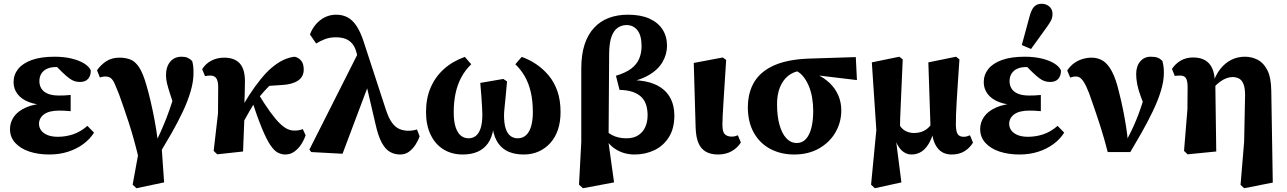

<svg xmlns="http://www.w3.org/2000/svg" viewBox="-20 -805 6832 1019"><path d="M242 15Q183 15 136 -0.5Q89 -16 61 -46.5Q33 -77 33 -120Q33 -155 53.5 -185Q74 -215 117.5 -234.5Q161 -254 231 -257V-246Q173 -248 133 -263.5Q93 -279 72.5 -306.5Q52 -334 52 -369Q52 -408 76 -438.5Q100 -469 148.5 -486.5Q197 -504 270 -504Q319 -504 359 -494.5Q399 -485 426 -468.5Q453 -452 462 -431Q462 -403 447.5 -386.5Q433 -370 405 -370Q390 -370 376.5 -374Q363 -378 347.5 -389.5Q332 -401 310 -422L266 -466L328 -470L352 -443Q332 -449 312.5 -449Q293 -449 276 -449Q250 -449 230.5 -440.5Q211 -432 200 -415Q189 -398 189 -374Q189 -352 200 -334.5Q211 -317 234 -307.5Q257 -298 293 -298Q309 -298 321.5 -298.5Q334 -299 355 -301V-215Q332 -217 319.5 -217.5Q307 -218 294 -218Q267 -218 247 -213Q227 -208 214 -198.5Q201 -189 194 -176Q187 -163 187 -148Q187 -129 198 -113.5Q209 -98 231.5 -88.5Q254 -79 287 -79Q328 -79 367.5 -92Q407 -105 444 -137L479 -101Q457 -66 421.5 -40Q386 -14 340.5 0.5Q295 15 242 15Z M684 175 722 -33 720 52Q692 -67 663.5 -154Q635 -241 612 -304Q598 -340 588.5 -361Q579 -382 568 -390.5Q557 -399 539 -399Q531 -399 524.5 -397.5Q518 -396 510 -394L495 -432Q513 -459 542.5 -479Q572 -499 614 -499Q648 -499 673.5 -488.5Q699 -478 719.5 -446Q740 -414 758 -350Q769 -312 779.5 -267Q790 -222 800 -169.5Q810 -117 817 -61L836 -52L851 163L704 194ZM827 10 797 -33Q815 -66 831.5 -102.5Q848 -139 863.5 -179Q879 -219 893 -262.5Q907 -306 919 -354L918 -199Q897 -263 884.5 -301Q872 -339 866.5 -362Q861 -385 861 -406Q861 -450 883 -477Q905 -504 944 -504Q963 -504 975.5 -498.5Q988 -493 1000 -481Q1004 -466 1005.5 -452.5Q1007 -439 1007 -418Q1007 -372 991.5 -319.5Q976 -267 949.5 -211Q923 -155 891 -99Q859 -43 827 10Z M1133 14 1114 -4 1137 -204 1138 -342Q1138 -375 1128 -389.5Q1118 -404 1096 -404Q1089 -404 1081 -403Q1073 -402 1068 -401L1053 -438Q1071 -467 1101.5 -483Q1132 -499 1170 -499Q1224 -499 1252 -469Q1280 -439 1280 -373Q1280 -336 1278.5 -295.5Q1277 -255 1275 -215L1278 -212Q1277 -178 1275.5 -140Q1274 -102 1272.5 -66Q1271 -30 1270 -1ZM1250 -115 1207 -167H1228L1250 -211Q1274 -256 1303.5 -301.5Q1333 -347 1363.5 -384.5Q1394 -422 1420 -444Q1453 -472 1482.5 -486Q1512 -500 1543 -504Q1564 -500 1578 -483.5Q1592 -467 1592 -436Q1592 -398 1562 -377.5Q1532 -357 1478 -354L1374 -347L1469 -399Q1445 -382 1423 -362Q1401 -342 1381 -319.5Q1361 -297 1341 -271L1332 -262Q1317 -238 1303.5 -214Q1290 -190 1276.5 -166Q1263 -142 1250 -115ZM1494 15Q1474 15 1454.5 5Q1435 -5 1414.5 -35.5Q1394 -66 1369.5 -125.5Q1345 -185 1313 -283L1347 -313Q1385 -251 1414 -211Q1443 -171 1465.5 -149.5Q1488 -128 1506 -120Q1524 -112 1541 -112Q1556 -112 1567 -114Q1578 -116 1587 -120L1602 -87Q1594 -63 1579 -39.5Q1564 -16 1542.5 -0.5Q1521 15 1494 15Z M1632 2 1622 -11 1887 -536 1941 -369 1798 11ZM2104 15Q2074 15 2049.5 1Q2025 -13 2006 -48Q1987 -83 1973 -146L1918 -382H1910L1872 -526Q1864 -557 1848.5 -574.5Q1833 -592 1812 -599.5Q1791 -607 1762 -607Q1730 -607 1704 -597Q1678 -587 1658 -574L1625 -622Q1636 -652 1656.5 -676Q1677 -700 1704.5 -713.5Q1732 -727 1764 -727Q1799 -727 1825.5 -712.5Q1852 -698 1873 -666Q1894 -634 1911 -581L2028 -223Q2043 -177 2061.5 -152.5Q2080 -128 2102 -119.5Q2124 -111 2147 -111Q2159 -111 2171.5 -113Q2184 -115 2193 -118L2207 -82Q2200 -60 2185.5 -37.5Q2171 -15 2151 0Q2131 15 2104 15Z M2436 15Q2378 15 2334 -12Q2290 -39 2265.5 -90Q2241 -141 2241 -211Q2241 -283 2265.5 -340Q2290 -397 2336 -438.5Q2382 -480 2447 -503L2481 -464Q2448 -432 2427.5 -393Q2407 -354 2397.5 -308Q2388 -262 2388 -210Q2388 -161 2398 -130.5Q2408 -100 2425.5 -85.5Q2443 -71 2467 -71Q2489 -71 2505.5 -84Q2522 -97 2531 -125Q2540 -153 2540 -198Q2540 -212 2538.5 -235Q2537 -258 2535 -291Q2533 -324 2529 -365L2651 -386L2671 -373Q2668 -336 2664.5 -300.5Q2661 -265 2658 -236.5Q2655 -208 2655 -193Q2655 -151 2663.5 -124Q2672 -97 2688.5 -84Q2705 -71 2727 -71Q2755 -71 2773 -88.5Q2791 -106 2799.5 -137Q2808 -168 2808 -208Q2808 -271 2796.5 -318.5Q2785 -366 2764.5 -401Q2744 -436 2715 -464L2749 -503Q2789 -489 2825.5 -464.5Q2862 -440 2891.5 -405Q2921 -370 2938 -322Q2955 -274 2955 -210Q2955 -159 2941.5 -118Q2928 -77 2902 -47.5Q2876 -18 2840 -1.5Q2804 15 2760 15Q2715 15 2681 1Q2647 -13 2625 -43.5Q2603 -74 2595 -123H2599Q2591 -74 2569.5 -44Q2548 -14 2514.5 0.5Q2481 15 2436 15Z M3053 175 3065 -51V-440Q3065 -515 3082.5 -568.5Q3100 -622 3133 -657.5Q3166 -693 3211.5 -710Q3257 -727 3313 -727Q3380 -727 3426 -706.5Q3472 -686 3496 -649Q3520 -612 3520 -562Q3520 -517 3496 -475.5Q3472 -434 3420 -404.5Q3368 -375 3285 -363L3286 -378Q3351 -383 3402 -373.5Q3453 -364 3488 -340Q3523 -316 3541 -278.5Q3559 -241 3559 -192Q3559 -123 3530 -77Q3501 -31 3453 -8Q3405 15 3348 15Q3287 15 3240 -18Q3193 -51 3163 -128H3154L3163 -146Q3196 -105 3228.5 -88Q3261 -71 3305 -71Q3343 -71 3368 -87.5Q3393 -104 3405 -131.5Q3417 -159 3417 -193Q3417 -223 3409.5 -247.5Q3402 -272 3384.5 -289.5Q3367 -307 3338.5 -317Q3310 -327 3268 -328L3249 -403Q3302 -419 3331 -441.5Q3360 -464 3372.5 -494Q3385 -524 3385 -560Q3385 -617 3363 -644.5Q3341 -672 3305 -672Q3280 -672 3259 -658Q3238 -644 3226 -612Q3214 -580 3213 -525L3210 -88L3206 -74L3239 163L3074 194Z M3791 15Q3752 15 3726 0Q3700 -15 3687 -45.5Q3674 -76 3672 -125L3662 -471L3816 -500L3834 -487Q3829 -411 3825.5 -355.5Q3822 -300 3819.5 -259.5Q3817 -219 3815.5 -191Q3814 -163 3814 -143Q3814 -105 3827 -92.5Q3840 -80 3863 -80Q3873 -80 3881 -82Q3889 -84 3896 -87L3912 -49Q3894 -20 3863 -2.5Q3832 15 3791 15Z M4195 15Q4125 15 4069.5 -14Q4014 -43 3982 -98.5Q3950 -154 3949 -232Q3949 -315 3984 -371.5Q4019 -428 4090.5 -459Q4162 -490 4273 -494L4522 -502L4528 -380L4277 -410L4230 -430Q4191 -425 4163 -402.5Q4135 -380 4119.5 -342Q4104 -304 4104 -252Q4104 -189 4117 -142.5Q4130 -96 4153.5 -71Q4177 -46 4209 -46Q4238 -46 4257.5 -67.5Q4277 -89 4286.5 -127.5Q4296 -166 4296 -216Q4296 -253 4290 -287.5Q4284 -322 4271.5 -351Q4259 -380 4241 -401.5Q4223 -423 4198 -432L4218 -439Q4269 -432 4311 -412.5Q4353 -393 4383 -364.5Q4413 -336 4429 -299Q4445 -262 4445 -219Q4445 -156 4414 -102.5Q4383 -49 4326.5 -17Q4270 15 4195 15Z M4603 175 4631 -115 4607 -474 4753 -504 4771 -490Q4768 -418 4765.5 -361.5Q4763 -305 4761 -260.5Q4759 -216 4757.5 -177.5Q4756 -139 4756 -101L4733 -79L4764 163L4623 194ZM5031 15Q4983 15 4956.5 -18.5Q4930 -52 4926 -109L4919 -114L4907 -474L5054 -504L5072 -490Q5067 -417 5063.5 -363Q5060 -309 5057.5 -269Q5055 -229 5054 -198.5Q5053 -168 5053 -142Q5054 -105 5063.5 -92Q5073 -79 5095 -79Q5104 -79 5112.5 -81.5Q5121 -84 5128 -87L5144 -48Q5127 -20 5099 -2.5Q5071 15 5031 15ZM4817 15Q4787 15 4763.5 -8.5Q4740 -32 4725 -81L4718 -80L4746 -155Q4761 -124 4783 -111.5Q4805 -99 4832 -99Q4851 -99 4869.5 -105Q4888 -111 4904 -124.5Q4920 -138 4932 -162L4948 -140H4943Q4933 -88 4915 -53Q4897 -18 4872.5 -1.5Q4848 15 4817 15Z M5391 15Q5332 15 5285 -0.5Q5238 -16 5210 -46.5Q5182 -77 5182 -120Q5182 -155 5202.5 -185Q5223 -215 5266.5 -234.5Q5310 -254 5380 -257V-246Q5322 -248 5282 -263.5Q5242 -279 5221.5 -306.5Q5201 -334 5201 -369Q5201 -408 5225 -438.5Q5249 -469 5297.5 -486.5Q5346 -504 5419 -504Q5468 -504 5508 -494.5Q5548 -485 5575 -468.5Q5602 -452 5611 -431Q5611 -403 5596.5 -386.5Q5582 -370 5554 -370Q5539 -370 5525.5 -374Q5512 -378 5496.5 -389.5Q5481 -401 5459 -422L5415 -466L5477 -470L5501 -443Q5481 -449 5461.5 -449Q5442 -449 5425 -449Q5399 -449 5379.5 -440.5Q5360 -432 5349 -415Q5338 -398 5338 -374Q5338 -352 5349 -334.5Q5360 -317 5383 -307.5Q5406 -298 5442 -298Q5458 -298 5470.5 -298.5Q5483 -299 5504 -301V-215Q5481 -217 5468.5 -217.5Q5456 -218 5443 -218Q5416 -218 5396 -213Q5376 -208 5363 -198.5Q5350 -189 5343 -176Q5336 -163 5336 -148Q5336 -129 5347 -113.5Q5358 -98 5380.5 -88.5Q5403 -79 5436 -79Q5477 -79 5516.5 -92Q5556 -105 5593 -137L5628 -101Q5606 -66 5570.5 -40Q5535 -14 5489.5 0.5Q5444 15 5391 15ZM5403 -566 5444 -717Q5454 -755 5469 -770Q5484 -785 5508 -785Q5532 -785 5549 -770.5Q5566 -756 5566 -731Q5566 -711 5557.5 -695Q5549 -679 5532 -656L5452 -545Z M5859 2Q5841 -69 5820 -134.5Q5799 -200 5776 -265Q5759 -317 5745 -346Q5731 -375 5718.5 -387Q5706 -399 5692 -399Q5682 -399 5674.5 -397.5Q5667 -396 5660 -393L5644 -431Q5660 -455 5681 -470Q5702 -485 5726 -492Q5750 -499 5774 -499Q5807 -499 5833.5 -482.5Q5860 -466 5881.5 -425.5Q5903 -385 5919 -316Q5931 -269 5940 -224.5Q5949 -180 5956 -136Q5963 -92 5967 -45H5952L5967 -76Q5982 -104 5996 -135Q6010 -166 6023 -200.5Q6036 -235 6047.5 -273Q6059 -311 6069 -353L6072 -201Q6049 -253 6035 -291Q6021 -329 6015.5 -358Q6010 -387 6010 -411Q6010 -454 6031.5 -479Q6053 -504 6087 -504Q6110 -504 6123.5 -499Q6137 -494 6149 -482Q6153 -467 6155 -453Q6157 -439 6157 -418Q6157 -374 6141 -322Q6125 -270 6098.5 -215Q6072 -160 6041 -105Q6010 -50 5979 2Z M6264 -4 6282 -225 6283 -342Q6283 -375 6274.5 -389.5Q6266 -404 6243 -404Q6237 -404 6229 -403.5Q6221 -403 6215 -402L6200 -439Q6218 -467 6246.5 -483.5Q6275 -500 6313 -500Q6349 -500 6374.5 -486Q6400 -472 6413.5 -442.5Q6427 -413 6428 -366L6430 -364L6435 -1L6283 14ZM6564 176 6583 -53 6588 -299Q6588 -338 6579.5 -359Q6571 -380 6556 -388Q6541 -396 6521 -396Q6505 -396 6488 -389.5Q6471 -383 6453.5 -370Q6436 -357 6420 -338L6407 -358H6416Q6431 -407 6456.5 -439Q6482 -471 6515 -487.5Q6548 -504 6587 -504Q6623 -504 6654.5 -488Q6686 -472 6706 -433Q6726 -394 6727 -325L6735 164L6583 194Z"/></svg>

Font: Source Serif 4 18pt
Style: Bold
Weight: 700
Designer: Frank Grießhammer
Foundry: Adobe Systems Incorporated
Version: Version 4.004;hotconv 1.0.116;makeotfexe 2.5.65601